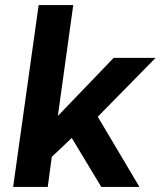

<svg xmlns="http://www.w3.org/2000/svg" viewBox="-20 -740 640 760"><path d="M32 0 133 -720H270L209 -281L430 -511H596L367 -278L532 0H381L264 -194L185 -119L169 0Z"/></svg>

Font: Chivo Mono SemiBold
Style: Italic
Weight: 600
Italic angle: -8.05°
Monospace: yes
Version: Version 1.008